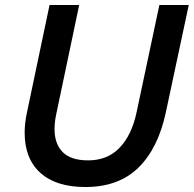

<svg xmlns="http://www.w3.org/2000/svg" viewBox="-20 -735 778 771"><path d="M88 -282 179 -715H298L207 -282Q199 -247 199 -217Q199 -157 232 -124Q265 -91 334 -91Q412 -91 460.5 -142Q509 -193 528 -282L620 -715H738L646 -284Q615 -139 535.5 -61.5Q456 16 323 16Q205 16 142 -41Q79 -98 79 -202Q79 -240 88 -282Z"/></svg>

Font: Wix Madefor Text SemiBold
Style: Italic
Weight: 600
Italic angle: -12°
Designer: Dalton Maag Ltd
Foundry: Dalton Maag Ltd
Version: Version 3.100